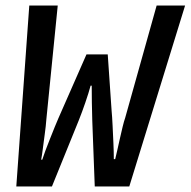

<svg xmlns="http://www.w3.org/2000/svg" viewBox="-20 -675 690 695"><path d="M39 0 86 -655H189L148 -245Q146 -218 142 -189.5Q138 -161 135 -136.5Q132 -112 129 -97H133Q137 -110 144.5 -130Q152 -150 161 -172.5Q170 -195 178 -215Q186 -235 191 -246L293 -478H370L384 -274Q386 -253 387.5 -221.5Q389 -190 390.5 -157Q392 -124 392 -99H397Q400 -111 404.5 -131Q409 -151 414 -173.5Q419 -196 424 -216.5Q429 -237 433 -248L547 -655H650L448 0H323L314 -239Q313 -269 312.5 -304.5Q312 -340 312 -365H308Q301 -339 289 -304Q277 -269 265 -239L168 0Z"/></svg>

Font: Source Code Pro ExtraLight SemiBold
Style: Italic
Weight: 600
Italic angle: -11°
Monospace: yes
Version: Version 1.016;hotconv 1.0.116;makeotfexe 2.5.65601